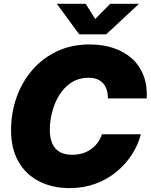

<svg xmlns="http://www.w3.org/2000/svg" viewBox="-20 -970 786 1001"><path d="M343.3 10.7Q253.4 10.7 184.6 -24.2Q115.7 -59.1 76.7 -126.5Q37.6 -193.8 37.6 -291Q37.6 -381.8 66.4 -462.6Q95.2 -543.5 148.9 -605.5Q202.6 -667.5 278.1 -702.9Q353.5 -738.3 447.3 -738.3Q516.6 -738.3 572.8 -719.2Q628.9 -700.2 668.7 -664.1Q708.5 -627.9 728.5 -575.7Q748.5 -523.4 745.1 -457H542.5Q542.5 -481.9 536.4 -501.7Q530.3 -521.5 517.8 -535.4Q505.4 -549.3 486.8 -556.9Q468.3 -564.5 443.4 -564.5Q390.6 -564.5 352.3 -539.6Q314 -514.6 289.1 -474.4Q264.2 -434.1 252 -386.2Q239.7 -338.4 239.7 -292Q239.7 -249.5 252.9 -220.7Q266.1 -191.9 292 -177.5Q317.9 -163.1 356.4 -163.1Q384.8 -163.1 409.4 -170.4Q434.1 -177.7 454.1 -191.9Q474.1 -206.1 488.8 -225.8Q503.4 -245.6 511.7 -270H714.4Q699.7 -213.4 666.7 -162.8Q633.8 -112.3 585.9 -73.2Q538.1 -34.2 476.8 -11.7Q415.5 10.7 343.3 10.7ZM426.8 -950.2 476.6 -871.1 554.7 -950.2H703.6L703.1 -948.7L533.7 -791H393.1L277.3 -948.7V-950.2Z"/></svg>

Font: Inter 24pt Black
Style: Italic
Weight: 900
Italic angle: -9.3988°
Designer: Rasmus Andersson
Foundry: rsms
Version: Version 4.001;git-66647c0bb